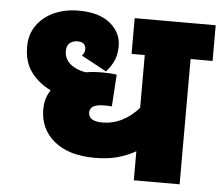

<svg xmlns="http://www.w3.org/2000/svg" viewBox="-48 -685 853 739"><g transform="rotate(5 378.5 -316.0)"><path d="M757 -484H672V0H495V-112Q461 -93 423.5 -83Q386 -73 337 -73Q237 -73 180.5 -119.5Q124 -166 124 -242Q124 -285 146 -317Q100 -339 70.5 -378Q41 -417 41 -477Q41 -524 65.5 -559Q90 -594 132 -613Q174 -632 227 -632Q307 -632 349.5 -596.5Q392 -561 392 -510Q392 -476 381.5 -453Q371 -430 352 -408L254 -461Q259 -466 262 -472Q265 -478 265 -486Q265 -514 232 -514Q215 -514 203 -504Q191 -494 191 -473Q191 -443 214 -423.5Q237 -404 274 -398Q304 -403 338 -403Q353 -403 370 -402Q387 -401 394 -399L386 -276Q379 -277 371 -277Q363 -277 355 -277Q301 -277 301 -245Q301 -228 315 -219.5Q329 -211 353 -211Q395 -211 430.5 -229Q466 -247 495 -280V-484H444V-622H757Z"/></g></svg>

Font: Noto Sans Black
Style: Regular
Weight: 900
Designer: Monotype Design Team
Foundry: Monotype Imaging Inc.
Version: Version 2.007